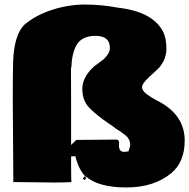

<svg xmlns="http://www.w3.org/2000/svg" viewBox="-20 -784 824 836"><path d="M687 -333.5Q784.2 -273.9 784.2 -172.4Q784.2 -79.1 726.6 -30.8Q651.4 32.2 530.3 32.2Q409.2 32.2 354 -15.6L352.5 -15.1Q322.8 -44.4 308.1 -104L289.6 -103V-68.4Q289.6 6.8 291.5 8.8Q258.8 10.7 218.8 10.7L54.2 8.8H38.1L35.6 -352.1Q35.6 -456.5 37.1 -513.7Q41 -630.4 85 -675.3Q133.8 -717.3 205.3 -740.7Q276.9 -764.2 349.9 -764.2Q422.9 -764.2 493.7 -750.5Q647.9 -732.9 691.4 -643.1Q704.6 -615.2 704.6 -571.3Q704.6 -527.3 673.3 -489.7Q666.5 -482.4 632.6 -451.7Q598.6 -420.9 598.6 -405Q598.6 -389.2 617.7 -374.8Q636.7 -360.4 660.2 -348.1Q683.6 -335.9 687 -333ZM390.1 -495.1H389.6L405.3 -506.3Q421.4 -518.1 430.7 -525.6Q439.9 -533.2 449.2 -547.1Q458.5 -561 458.5 -575.2Q458.5 -627.9 395.8 -627.9Q333 -627.9 310.5 -583Q292 -545.4 291 -492.7L289.1 -488.3Q289.6 -437 289.6 -331.1V-152.8L312 -174.8L488.8 -176.3Q500 -174.8 498.5 -156.7Q498 -153.3 498 -150.4Q498 -122.6 521 -122.6Q524.4 -122.6 529.3 -124L539.1 -124.5Q546.9 -145 546.9 -154.8Q546.9 -177.2 528.1 -193.4Q509.3 -209.5 485.8 -223.1Q474.6 -232.4 450.2 -248.5Q404.8 -279.3 371.6 -311.8Q338.4 -344.2 338.4 -396.5Q338.4 -448.7 390.1 -495.1ZM351.6 -14.6 355 -7.3 348.1 0 339.8 -5.9 348.1 -15.6 352.5 -15.1 353 -14.6ZM37.6 10.7Q37.6 9.3 37.1 9.3H35.2Q36.1 8.8 38.1 8.8V9.8Z"/></svg>

Font: Bowlby One
Style: Regular
Weight: 400
Designer: vernon adams
Foundry: vernon adams
Version: Version 1.000